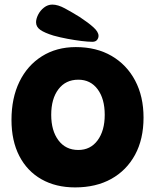

<svg xmlns="http://www.w3.org/2000/svg" viewBox="-20 -813 675 836"><path d="M307 3Q223 3 160.5 -32.5Q98 -68 64 -134Q30 -200 30 -291Q30 -386 64.5 -457Q99 -528 162.5 -568Q226 -608 310 -608Q400 -608 466 -569.5Q532 -531 568.5 -462Q605 -393 605 -301Q605 -207 568 -139Q531 -71 464.5 -34Q398 3 307 3ZM321 -160Q374 -160 405 -202Q436 -244 436 -313Q436 -383 405 -424.5Q374 -466 321 -466Q266 -466 234.5 -424.5Q203 -383 203 -313Q203 -244 234.5 -202Q266 -160 321 -160ZM409 -657Q409 -647 402.5 -639Q396 -631 382 -631Q364 -631 335 -634.5Q306 -638 274 -644Q242 -650 213 -658Q174 -670 155.5 -683Q137 -696 137 -716Q137 -731 146 -749Q155 -767 171.5 -780Q188 -793 208 -793Q232 -793 262.5 -776.5Q293 -760 327 -739Q365 -714 387 -694Q409 -674 409 -657Z"/></svg>

Font: DynaPuff Medium
Style: Regular
Weight: 500
Version: Version 2.000